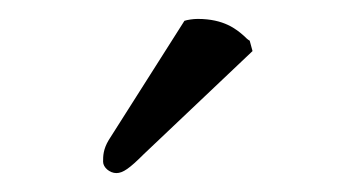

<svg xmlns="http://www.w3.org/2000/svg" viewBox="-20 -725 381 203"><path d="M175 -703 95 -577C89 -567 89 -560 89 -554C89 -548 96 -542 103 -542C110 -542 117 -547 132 -562L247 -671L244 -682C242 -683 240 -685 238 -687C230 -694 217 -705 189 -705C184 -705 178 -704 175 -703Z"/></svg>

Font: Linux Libertine O C
Style: Regular
Weight: 400
Designer: Philipp H. Poll
Foundry: Philipp H. Poll
Version: Version 4.0.3